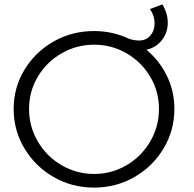

<svg xmlns="http://www.w3.org/2000/svg" viewBox="-20 -846 880 872"><path d="M772 -351Q772 -254 723 -172Q674 -90 590.5 -42Q507 6 407 6Q307 6 223.5 -42Q140 -90 91 -172Q42 -254 42 -351Q42 -448 91 -529Q140 -610 223.5 -657.5Q307 -705 407 -705Q493 -705 568 -669Q592 -662 611 -662Q644 -662 663 -684.5Q682 -707 682 -740Q682 -775 661 -805L718 -826Q742 -784 742 -743Q742 -698 715.5 -664Q689 -630 645 -620Q705 -570 738.5 -500.5Q772 -431 772 -351ZM702 -351Q702 -431 662 -498Q622 -565 554.5 -604Q487 -643 408 -643Q328 -643 260 -604Q192 -565 152 -498Q112 -431 112 -351Q112 -271 152 -203Q192 -135 260 -95.5Q328 -56 408 -56Q487 -56 554.5 -95.5Q622 -135 662 -203Q702 -271 702 -351Z"/></svg>

Font: Gontserrat Light
Style: Regular
Weight: 300
Designer: Julieta Ulanovsky
Foundry: Julieta Ulanovsky
Version: Version 6.001